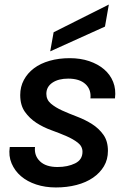

<svg xmlns="http://www.w3.org/2000/svg" viewBox="-20 -816 574 845"><path d="M455 -152Q455 -114 437.5 -84.5Q420 -55 389.5 -34Q359 -13 317 -2Q275 9 226 9Q179 9 139.5 -4Q100 -17 72.5 -40.5Q45 -64 31 -97Q17 -130 23 -169H134Q130 -131 156 -106Q182 -81 233 -81Q278 -81 310.5 -97Q343 -113 343 -148Q343 -172 322.5 -188Q302 -204 272 -217Q242 -230 206 -243Q170 -256 140 -275.5Q110 -295 89.5 -324Q69 -353 69 -398Q69 -434 85 -464Q101 -494 129.5 -515.5Q158 -537 198.5 -548.5Q239 -560 287 -560Q334 -560 372.5 -547Q411 -534 438 -511Q465 -488 478 -455.5Q491 -423 486 -383H378Q382 -422 356 -446Q330 -470 280 -470Q237 -470 210.5 -452Q184 -434 184 -403Q184 -377 204 -360Q224 -343 254 -329.5Q284 -316 319.5 -302.5Q355 -289 385 -270Q415 -251 435 -223Q455 -195 455 -152ZM459 -796 442 -699 201 -590 216 -674Z"/></svg>

Font: SVN-Poppins Medium
Style: Italic
Weight: 500
Italic angle: -10°
Designer: Ninad Kale (Devanagari), Jonny Pinhorn (Latin)
Foundry: Indian Type Foundry
Version: Version 3.002 2017; ttfautohint (v1.8.3)